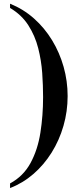

<svg xmlns="http://www.w3.org/2000/svg" viewBox="-20 -751 435 1016"><path d="M33.2 244.1V219.7Q104 181.2 141.8 111.1Q179.7 41 193.8 -49.1Q208 -139.2 208 -237.3Q208 -297.4 203.4 -364.3Q198.7 -431.2 182.1 -496.3Q165.5 -561.5 130.1 -616.9Q94.7 -672.4 33.2 -709V-731.4Q103.5 -703.1 159.7 -653.3Q215.8 -603.5 255.6 -538.1Q295.4 -472.7 316.7 -397.2Q337.9 -321.8 337.9 -242.7Q337.9 -161.6 315.9 -85.2Q293.9 -8.8 253.2 56.4Q212.4 121.6 156.5 169.9Q100.6 218.3 33.2 244.1Z"/></svg>

Font: Awami Nastaliq
Style: Bold
Weight: 700
Designer: Peter Martin, SIL International
Foundry: SIL International
Version: Version 3.100